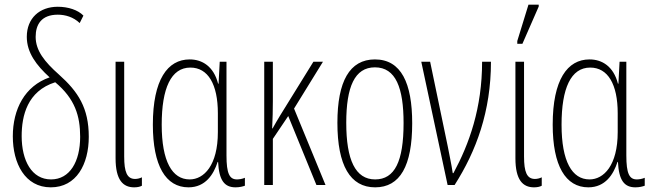

<svg xmlns="http://www.w3.org/2000/svg" viewBox="-20 -794 2800 824"><path d="M198 10C308 10 361 -89 361 -207C361 -330 316 -400 233 -474C171 -529 133 -577 133 -636C133 -689 158 -731 228 -731C260 -731 295 -721 322 -695L338 -727C315 -751 273 -765 228 -765C150 -765 95 -716 95 -636C95 -568 136 -514 193 -462C86 -425 35 -325 35 -209C35 -93 87 10 198 10ZM199 -24C116 -24 73 -105 73 -210C73 -297 97 -403 217 -441C302 -370 324 -296 324 -207C324 -101 280 -24 199 -24Z M556 10C571 10 582 7 589 3V-33C581 -29 570 -26 560 -26C525 -26 513 -56 513 -122V-529H476V-115C476 -21 508 10 556 10Z M789 10C862 10 897 -46 914 -99H916C920 -20 943 10 991 10C1009 10 1023 6 1031 3V-31C1020 -26 1006 -24 997 -24C965 -24 952 -49 952 -127V-529H923L918 -435H916C897 -509 848 -539 794 -539C699 -539 636 -452 636 -259C636 -83 691 10 789 10ZM794 -24C719 -24 674 -101 674 -259C674 -415 714 -504 797 -504C873 -504 915 -432 915 -308V-227C915 -84 855 -24 794 -24Z M1366 -529H1325L1182 -298C1170 -279 1161 -262 1150 -243H1148C1150 -282 1151 -323 1151 -360V-529H1114V0H1151V-198L1217 -296L1338 0H1377L1242 -328Z M1749 -265C1749 -437 1702 -539 1589 -539C1480 -539 1428 -444 1428 -267C1428 -84 1483 10 1590 10C1697 10 1749 -82 1749 -265ZM1466 -267C1466 -421 1502 -505 1589 -505C1679 -505 1712 -416 1712 -266C1712 -101 1674 -24 1590 -24C1505 -24 1466 -108 1466 -267Z M1901 0H1931C2024 -146 2087 -316 2087 -529H2049C2049 -330 1994 -177 1926 -51H1923C1918 -87 1906 -141 1902 -164L1826 -529H1788Z M2200 -606H2222L2292 -766V-774H2248L2200 -618ZM2272 10C2287 10 2298 7 2305 3V-33C2297 -29 2286 -26 2276 -26C2241 -26 2229 -56 2229 -122V-529H2192V-115C2192 -21 2224 10 2272 10Z M2505 10C2578 10 2613 -46 2630 -99H2632C2636 -20 2659 10 2707 10C2725 10 2739 6 2747 3V-31C2736 -26 2722 -24 2713 -24C2681 -24 2668 -49 2668 -127V-529H2639L2634 -435H2632C2613 -509 2564 -539 2510 -539C2415 -539 2352 -452 2352 -259C2352 -83 2407 10 2505 10ZM2510 -24C2435 -24 2390 -101 2390 -259C2390 -415 2430 -504 2513 -504C2589 -504 2631 -432 2631 -308V-227C2631 -84 2571 -24 2510 -24Z"/></svg>

Font: Noto Sans ExtraCondensed ExtraLight
Style: Regular
Weight: 200
Width: 2
Designer: Monotype Design Team
Foundry: Monotype Imaging Inc.
Version: Version 2.013